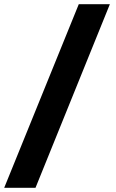

<svg xmlns="http://www.w3.org/2000/svg" viewBox="-47 -783 553 914"><path d="M476 -763 122 111H-27L328 -763Z"/></svg>

Font: Open Sauce Sans Black
Style: Regular
Weight: 900
Designer: Alfredo Marco Pradil
Foundry: Creative Sauce Fz LLC
Version: Version 1.477